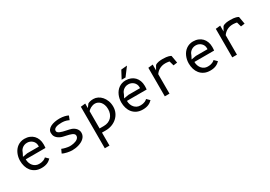

<svg xmlns="http://www.w3.org/2000/svg" viewBox="25 -1857 4500 3204"><g transform="rotate(-30 2275.0 -255.0)"><path d="M517 -64.5Q501.5 -48.5 483 -35Q464.5 -21.5 442 -11.8Q419.5 -2 392.2 3.2Q365 8.5 331.5 8.5Q265 8.5 216.5 -15Q168 -38.5 136.5 -78Q105 -117.5 90 -168.5Q75 -219.5 75 -275Q75 -310.5 82.2 -345.2Q89.5 -380 103.2 -411.5Q117 -443 137.8 -470Q158.5 -497 185.8 -516.5Q213 -536 246.2 -547.2Q279.5 -558.5 319 -558.5Q373 -558.5 416.5 -541Q460 -523.5 490.5 -492Q521 -460.5 537.5 -416.2Q554 -372 554 -319Q554 -303.5 553 -285Q552 -266.5 550 -250H170Q170 -211.5 182 -178.8Q194 -146 214.8 -122.2Q235.5 -98.5 263.8 -85Q292 -71.5 325 -71.5Q357 -71.5 379.8 -76.2Q402.5 -81 418.2 -88Q434 -95 444.5 -103Q455 -111 462.5 -118ZM466 -325V-347Q466 -375.5 454.8 -399.5Q443.5 -423.5 424.2 -441.2Q405 -459 379.8 -469Q354.5 -479 326.5 -479Q293 -479 267.8 -468.2Q242.5 -457.5 224.5 -440.8Q206.5 -424 195.5 -404Q184.5 -384 179.5 -366L150 -309L242.5 -325Z M1131 -449.5Q1121.5 -454 1108.2 -459.8Q1095 -465.5 1078.5 -470.2Q1062 -475 1042.2 -478.2Q1022.5 -481.5 1000 -481.5Q969.5 -481.5 940.5 -478.5Q911.5 -475.5 889 -467.5Q866.5 -459.5 852.8 -446Q839 -432.5 839 -411Q839 -393 852.5 -380.2Q866 -367.5 887.8 -358.2Q909.5 -349 937 -342.2Q964.5 -335.5 992.5 -329.5Q1020.5 -323.5 1046.5 -317.8Q1072.5 -312 1091.5 -305Q1113.5 -296.5 1132.8 -283.5Q1152 -270.5 1166.5 -253.2Q1181 -236 1189.2 -215.2Q1197.5 -194.5 1197.5 -170.5Q1197.5 -138 1185 -112.2Q1172.5 -86.5 1151.2 -66.8Q1130 -47 1102 -32.8Q1074 -18.5 1042.8 -9.2Q1011.5 0 979.2 4.2Q947 8.5 917.5 8.5Q900.5 8.5 875.2 5.2Q850 2 823.8 -3.8Q797.5 -9.5 774 -17.5Q750.5 -25.5 737.5 -34.5L770.5 -105.5Q782.5 -99.5 802 -93.5Q821.5 -87.5 843 -82.5Q864.5 -77.5 884.8 -74.5Q905 -71.5 918.5 -71.5Q934 -71.5 953.2 -73.2Q972.5 -75 992.8 -79.2Q1013 -83.5 1032.2 -90.8Q1051.5 -98 1066.5 -109Q1081.5 -120 1090.8 -135Q1100 -150 1100 -170Q1100 -189.5 1087 -203Q1074 -216.5 1052.5 -226Q1031 -235.5 1004.2 -242.2Q977.5 -249 949.5 -255Q921.5 -261 895.5 -267.2Q869.5 -273.5 850 -283Q821.5 -296.5 802.8 -312.2Q784 -328 772.8 -345.5Q761.5 -363 757 -382Q752.5 -401 752.5 -421Q752.5 -456.5 772.8 -482.5Q793 -508.5 827 -525.2Q861 -542 905 -550.2Q949 -558.5 997 -558.5Q1023 -558.5 1047.8 -555.5Q1072.5 -552.5 1094.2 -547.5Q1116 -542.5 1133 -536.2Q1150 -530 1160 -523.5Z M1495 -80H1577Q1623 -80 1660.5 -95.2Q1698 -110.5 1724.5 -138Q1751 -165.5 1765.5 -204Q1780 -242.5 1780 -289Q1780 -338 1766.5 -373.8Q1753 -409.5 1732 -432.8Q1711 -456 1685.2 -467.2Q1659.5 -478.5 1635 -478.5Q1610.5 -478.5 1589.2 -472.2Q1568 -466 1550.2 -456.5Q1532.5 -447 1518.5 -435.5Q1504.5 -424 1495 -413.5ZM1405 250V-550L1495 -560V-472L1542.5 -535.5Q1557 -544 1583.8 -551.2Q1610.5 -558.5 1649.5 -558.5Q1691 -558.5 1731.5 -539Q1772 -519.5 1803.8 -483.5Q1835.5 -447.5 1855.2 -396.5Q1875 -345.5 1875 -282.5Q1875 -221 1851.2 -169.2Q1827.5 -117.5 1785.8 -79.8Q1744 -42 1688 -21Q1632 0 1567.5 0H1495V250Z M2467 -64.5Q2451.5 -48.5 2433 -35Q2414.5 -21.5 2392 -11.8Q2369.5 -2 2342.2 3.2Q2315 8.5 2281.5 8.5Q2215 8.5 2166.5 -15Q2118 -38.5 2086.5 -78Q2055 -117.5 2040 -168.5Q2025 -219.5 2025 -275Q2025 -310.5 2032.2 -345.2Q2039.5 -380 2053.2 -411.5Q2067 -443 2087.8 -470Q2108.5 -497 2135.8 -516.5Q2163 -536 2196.2 -547.2Q2229.5 -558.5 2269 -558.5Q2323 -558.5 2366.5 -541Q2410 -523.5 2440.5 -492Q2471 -460.5 2487.5 -416.2Q2504 -372 2504 -319Q2504 -303.5 2503 -285Q2502 -266.5 2500 -250H2120Q2120 -211.5 2132 -178.8Q2144 -146 2164.8 -122.2Q2185.5 -98.5 2213.8 -85Q2242 -71.5 2275 -71.5Q2307 -71.5 2329.8 -76.2Q2352.5 -81 2368.2 -88Q2384 -95 2394.5 -103Q2405 -111 2412.5 -118ZM2416 -325V-347Q2416 -375.5 2404.8 -399.5Q2393.5 -423.5 2374.2 -441.2Q2355 -459 2329.8 -469Q2304.5 -479 2276.5 -479Q2243 -479 2217.8 -468.2Q2192.5 -457.5 2174.5 -440.8Q2156.5 -424 2145.5 -404Q2134.5 -384 2129.5 -366L2100 -309L2192.5 -325ZM2300 -750 2415 -760 2295 -600H2220Z M2795.5 -447.5 2841 -526.5Q2855 -537 2873 -543.5Q2891 -550 2910 -553.2Q2929 -556.5 2948.2 -557.5Q2967.5 -558.5 2985 -558.5Q3022.5 -558.5 3049 -555.2Q3075.5 -552 3093.8 -547Q3112 -542 3123 -536.8Q3134 -531.5 3140 -527.5L3165 -385L3090 -375L3065 -464Q3061 -465.5 3052.5 -467Q3044 -468.5 3033 -470Q3022 -471.5 3009.8 -472.5Q2997.5 -473.5 2986.5 -473.5Q2952.5 -473.5 2923.5 -465.8Q2894.5 -458 2870.5 -444.5Q2846.5 -431 2827.8 -413Q2809 -395 2795.5 -375V0H2705.5V-550L2795.5 -560Z M3767 -64.5Q3751.5 -48.5 3733 -35Q3714.5 -21.5 3692 -11.8Q3669.5 -2 3642.2 3.2Q3615 8.5 3581.5 8.5Q3515 8.5 3466.5 -15Q3418 -38.5 3386.5 -78Q3355 -117.5 3340 -168.5Q3325 -219.5 3325 -275Q3325 -310.5 3332.2 -345.2Q3339.5 -380 3353.2 -411.5Q3367 -443 3387.8 -470Q3408.5 -497 3435.8 -516.5Q3463 -536 3496.2 -547.2Q3529.5 -558.5 3569 -558.5Q3623 -558.5 3666.5 -541Q3710 -523.5 3740.5 -492Q3771 -460.5 3787.5 -416.2Q3804 -372 3804 -319Q3804 -303.5 3803 -285Q3802 -266.5 3800 -250H3420Q3420 -211.5 3432 -178.8Q3444 -146 3464.8 -122.2Q3485.5 -98.5 3513.8 -85Q3542 -71.5 3575 -71.5Q3607 -71.5 3629.8 -76.2Q3652.5 -81 3668.2 -88Q3684 -95 3694.5 -103Q3705 -111 3712.5 -118ZM3716 -325V-347Q3716 -375.5 3704.8 -399.5Q3693.5 -423.5 3674.2 -441.2Q3655 -459 3629.8 -469Q3604.5 -479 3576.5 -479Q3543 -479 3517.8 -468.2Q3492.5 -457.5 3474.5 -440.8Q3456.5 -424 3445.5 -404Q3434.5 -384 3429.5 -366L3400 -309L3492.5 -325Z M4095.5 -447.5 4141 -526.5Q4155 -537 4173 -543.5Q4191 -550 4210 -553.2Q4229 -556.5 4248.2 -557.5Q4267.5 -558.5 4285 -558.5Q4322.5 -558.5 4349 -555.2Q4375.5 -552 4393.8 -547Q4412 -542 4423 -536.8Q4434 -531.5 4440 -527.5L4465 -385L4390 -375L4365 -464Q4361 -465.5 4352.5 -467Q4344 -468.5 4333 -470Q4322 -471.5 4309.8 -472.5Q4297.5 -473.5 4286.5 -473.5Q4252.5 -473.5 4223.5 -465.8Q4194.5 -458 4170.5 -444.5Q4146.5 -431 4127.8 -413Q4109 -395 4095.5 -375V0H4005.5V-550L4095.5 -560Z"/></g></svg>

Font: B612 Mono
Style: Regular
Weight: 400
Version: Version 1.005